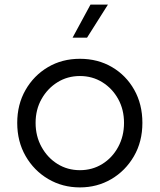

<svg xmlns="http://www.w3.org/2000/svg" viewBox="-20 -804 695 836"><path d="M328 12Q403 12 464.5 -24Q526 -60 563 -123.5Q600 -187 600 -269Q600 -350 564.5 -413Q529 -476 467.5 -512Q406 -548 328 -548Q250 -548 188.5 -511.5Q127 -475 91 -412Q55 -349 55 -269Q55 -188 91.5 -124.5Q128 -61 190 -24.5Q252 12 328 12ZM328 -63Q274 -63 230.5 -90Q187 -117 161 -164Q135 -211 135 -269Q135 -327 161 -373Q187 -419 230.5 -446Q274 -473 328 -473Q382 -473 425.5 -446Q469 -419 494.5 -373Q520 -327 520 -269Q520 -211 494.5 -164Q469 -117 425.5 -90Q382 -63 328 -63ZM296 -640H359L450 -784H374Z"/></svg>

Font: Plus Jakarta Sans
Style: Regular
Weight: 400
Designer: Gumpita Rahayu
Foundry: Tokotype
Version: Version 2.004; ttfautohint (v1.8.3)